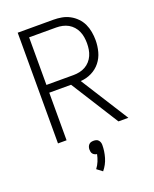

<svg xmlns="http://www.w3.org/2000/svg" viewBox="-164 -762 878 1092"><g transform="rotate(-20 275.0 -216.5)"><path d="M446 0 264 -288H132V0H80V-670H296Q321 -670 346 -665.5Q371 -661 393.5 -649Q416 -637 434 -618.5Q452 -600 462.5 -577.5Q473 -555 477.5 -529.5Q482 -504 482 -479Q482 -444 473 -410Q464 -376 442.5 -349Q421 -322 389.5 -306.5Q358 -291 323 -289L506 0ZM296 -335Q315 -335 333.5 -339Q352 -343 368 -352Q384 -361 396.5 -375Q409 -389 416.5 -406Q424 -423 427 -441.5Q430 -460 430 -479Q430 -498 427 -516.5Q424 -535 416.5 -552Q409 -569 396.5 -583Q384 -597 368 -606Q352 -615 333.5 -619Q315 -623 296 -623H132V-335ZM267 237 234 212Q247 195 255.5 174.5Q264 154 268 133Q261 132 254.5 129Q248 126 243.5 120.5Q239 115 237.5 108Q236 101 236 94Q236 86 238.5 78.5Q241 71 246.5 65Q252 59 259.5 57Q267 55 275 55Q283 55 290.5 57Q298 59 303.5 65Q309 71 311.5 78.5Q314 86 314 94Q314 132 303 169.5Q292 207 267 237Z"/></g></svg>

Font: Lode Dark Term
Style: Regular
Weight: 400
Monospace: yes
Designer: Belleve Invis
Foundry: Belleve Invis
Version: Version 29.2.0